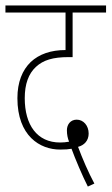

<svg xmlns="http://www.w3.org/2000/svg" viewBox="-20 -642 410 706"><path d="M303 44 327 33C305 -8 283 -59 267 -102C290 -108 306 -125 306 -151C306 -180 287 -202 262 -202C239 -202 226 -184 226 -163C226 -147 229 -133 234 -121C223 -119 212 -118 201 -118C116 -118 71 -183 71 -281C71 -333 85 -371 112 -396C139 -421 174 -432 233 -432H247V-596H370V-622H0V-596H221V-458C167 -458 124 -443 93 -414C62 -384 44 -340 44 -281C44 -142 127 -92 201 -92C221 -92 232 -93 243 -95C256 -59 284 7 303 44Z"/></svg>

Font: Noto Sans Devanagari UI ExtraCondensed Thin
Style: Regular
Weight: 100
Width: 2
Designer: Jelle Bosma - Monotype Design Team
Foundry: Monotype Imaging Inc.
Version: Version 2.004